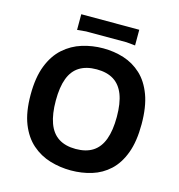

<svg xmlns="http://www.w3.org/2000/svg" viewBox="-125 -978 1028 1100"><g transform="rotate(15 389.0 -428.0)"><path d="M394 12Q330 12 270 -6Q210 -24 162.5 -65.5Q115 -107 87.5 -176Q60 -245 60 -348Q60 -451 87.5 -521Q115 -591 162.5 -633Q210 -675 270 -693.5Q330 -712 394 -712Q459 -712 517 -693.5Q575 -675 620.5 -633Q666 -591 692 -521Q718 -451 718 -348Q718 -246 692 -176.5Q666 -107 621 -65.5Q576 -24 517.5 -6Q459 12 394 12ZM389 -114Q451 -114 491 -140Q531 -166 550.5 -219Q570 -272 570 -352Q570 -433 550 -484.5Q530 -536 490 -561Q450 -586 389 -586Q328 -586 287.5 -561Q247 -536 227.5 -484.5Q208 -433 208 -353Q208 -273 227.5 -219.5Q247 -166 287.5 -140Q328 -114 389 -114ZM221 -868H565V-775L513 -780H273L221 -775Z"/></g></svg>

Font: AR One Sans
Style: Bold
Weight: 700
Designer: Niteesh Yadav
Foundry: Niteesh Yadav
Version: Version 1.001;gftools[0.9.33]